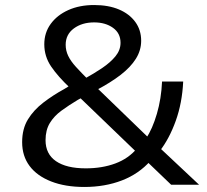

<svg xmlns="http://www.w3.org/2000/svg" viewBox="-20 -734 824 763"><path d="M315 9Q239 9 183 -13Q127 -35 97.5 -74.5Q68 -114 68 -169Q68 -222 91 -259.5Q114 -297 152.5 -326.5Q191 -356 235 -380L271 -402L259 -384Q210 -430 183 -470Q156 -510 156 -558Q156 -604 181.5 -639Q207 -674 251.5 -694Q296 -714 354 -714Q411 -714 452.5 -696.5Q494 -679 517.5 -647Q541 -615 541 -572Q541 -534 520 -500.5Q499 -467 459.5 -436.5Q420 -406 363 -376L359 -391L572 -185L560 -183Q586 -222 603.5 -282Q621 -342 624 -410H708Q704 -325 678.5 -254Q653 -183 615 -134L608 -153L771 0H660L561 -95H578Q532 -43 464.5 -17Q397 9 315 9ZM321 -65Q386 -65 438.5 -84.5Q491 -104 525 -145L526 -126L287 -356H324L289 -337Q254 -316 224.5 -294.5Q195 -273 178 -245Q161 -217 161 -177Q161 -122 202.5 -93.5Q244 -65 321 -65ZM354 -645Q306 -645 273.5 -621Q241 -597 241 -556Q241 -533 251 -512Q261 -491 282 -468Q303 -445 333 -415L314 -420Q354 -442 386.5 -464Q419 -486 439 -510.5Q459 -535 459 -564Q459 -602 429 -623.5Q399 -645 354 -645Z"/></svg>

Font: Nunito Sans 7pt SemiExpanded
Style: Regular
Weight: 400
Width: 6
Designer: Vernon Adams
Foundry: Vernon Adams
Version: Version 3.101;gftools[0.9.27]